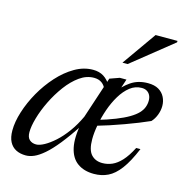

<svg xmlns="http://www.w3.org/2000/svg" viewBox="-104 -788 867 896"><g transform="rotate(15 329.5 -340.0)"><path d="M439.5 -389.5 420.5 -380.5Q446 -417 480.8 -440.8Q515.5 -464.5 563 -464.5Q594.5 -464.5 614.5 -452.8Q634.5 -441 644.5 -421.2Q654.5 -401.5 654.5 -378.5Q654.5 -357 646.2 -335.2Q638 -313.5 623.5 -298Q599 -287 569.5 -275.2Q540 -263.5 507.2 -251.5Q474.5 -239.5 440 -228.2Q405.5 -217 371 -207L373 -236Q424.5 -251 461.5 -265.8Q498.5 -280.5 523 -295Q547.5 -309.5 561.5 -324.2Q575.5 -339 581.2 -354.5Q587 -370 587 -386Q587 -401 581.5 -412Q576 -423 565.8 -429.2Q555.5 -435.5 540.5 -435.5Q509.5 -435.5 484.2 -415.8Q459 -396 439.2 -363.2Q419.5 -330.5 406 -291.5Q392.5 -252.5 385.5 -214Q378.5 -175.5 378.5 -145Q378.5 -93 398.5 -71Q418.5 -49 452.5 -49Q477 -49 499.5 -58.8Q522 -68.5 544 -92.2Q566 -116 587.5 -158H608Q580.5 -92.5 553 -56Q525.5 -19.5 495 -4.8Q464.5 10 427.5 10Q379.5 10 347.8 -12.8Q316 -35.5 305.5 -83.2Q295 -131 310 -205.5L317 -196Q276 -134.5 243.8 -94.2Q211.5 -54 185.2 -31.5Q159 -9 138 0Q117 9 98 9Q71 9 50.8 -1.2Q30.5 -11.5 19.2 -33Q8 -54.5 8 -88Q8 -129.5 23.8 -179.2Q39.5 -229 67.2 -278Q95 -327 132 -368Q169 -409 211.8 -433.8Q254.5 -458.5 299.5 -458.5Q329.5 -458.5 351 -445Q372.5 -431.5 388.5 -404L374 -380.5Q366.5 -401.5 351.2 -412.5Q336 -423.5 313.5 -423.5Q277 -423.5 243.8 -399.8Q210.5 -376 182 -337.5Q153.5 -299 132 -255Q110.5 -211 98.8 -170Q87 -129 87 -100.5Q87 -75.5 99.5 -64.2Q112 -53 131.5 -53Q147.5 -53 170.5 -65.5Q193.5 -78 219.8 -101.5Q246 -125 271 -159.2Q296 -193.5 316 -236.5L382.5 -438L429 -454.5H461ZM422.5 -526 538.5 -690.5H644.5L644 -683.5L447.5 -526Z"/></g></svg>

Font: Newsreader 36pt
Style: Italic
Weight: 400
Italic angle: -17°
Designer: Hugues Gentile
Foundry: Production Type
Version: Version 1.003